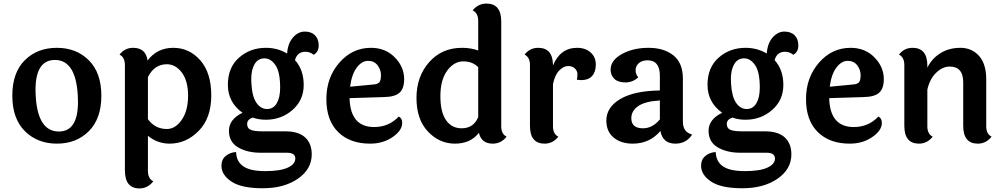

<svg xmlns="http://www.w3.org/2000/svg" viewBox="-20 -795 5625 1076"><path d="M288 -459Q179 -459 179 -291Q179 -276 180 -259Q191 -58 310 -58Q417 -58 417 -224Q417 -240 416 -259Q405 -459 288 -459ZM49 -259Q49 -388 119 -457.5Q189 -527 298.5 -527Q408 -527 478 -457Q548 -387 548 -258.5Q548 -130 478 -60Q408 10 299 10Q190 10 119.5 -60Q49 -130 49 -259Z M915 -72Q963 -72 998.5 -123.5Q1034 -175 1034 -258.5Q1034 -342 999 -388.5Q964 -435 915 -435Q845 -435 809 -363V-127Q849 -72 915 -72ZM680 160V-430Q680 -474 650 -489Q679 -527 726 -527Q797 -527 807 -456Q861 -527 951 -527Q1041 -527 1102.5 -457Q1164 -387 1164 -260Q1164 -133 1093.5 -61.5Q1023 10 931 10Q862 10 809 -34V163Q809 206 839 221Q808 261 762 261Q680 261 680 160Z M1550 -304Q1550 -391 1524 -429.5Q1498 -468 1462 -468Q1426 -468 1407 -436Q1388 -404 1388 -352Q1388 -340 1389 -326Q1393 -254 1417 -219Q1441 -184 1476.5 -184Q1512 -184 1531 -216.5Q1550 -249 1550 -304ZM1588 61H1441Q1366 61 1314.5 31Q1263 1 1263 -62.5Q1263 -126 1339 -163Q1257 -222 1257 -319.5Q1257 -417 1319.5 -472Q1382 -527 1470 -527Q1536 -527 1589 -495Q1593 -552 1622 -585Q1651 -618 1688 -618Q1725 -618 1745.5 -597Q1766 -576 1766 -540Q1766 -504 1738 -488Q1716 -505 1692 -505Q1646 -505 1633 -458Q1682 -404 1682 -319Q1682 -234 1619.5 -179Q1557 -124 1470 -124Q1430 -124 1396 -136Q1365 -125 1365 -100.5Q1365 -76 1385 -67.5Q1405 -59 1451 -59H1579Q1653 -59 1690 -25Q1727 9 1727 70Q1727 153 1649.5 206.5Q1572 260 1452.5 260Q1333 260 1277 222.5Q1221 185 1221 134Q1221 99 1245 79Q1269 59 1303 57Q1305 111 1344 137.5Q1383 164 1466.5 164Q1550 164 1592.5 144.5Q1635 125 1635 93Q1635 61 1588 61Z M1942 -309 2077 -322Q2097 -324 2106 -334Q2115 -344 2115 -374Q2115 -404 2096 -429Q2077 -454 2042.5 -454Q2008 -454 1979.5 -416.5Q1951 -379 1942 -309ZM2077 -83Q2159 -83 2215 -142Q2234 -132 2234 -106Q2234 -64 2180.5 -27Q2127 10 2054 10Q1941 10 1875 -55Q1809 -120 1809 -240Q1809 -360 1881.5 -443.5Q1954 -527 2059 -527Q2140 -527 2192.5 -473.5Q2245 -420 2245 -351Q2245 -299 2219 -275.5Q2193 -252 2132 -251L1939 -245Q1943 -83 2077 -83Z M2660 -418Q2629 -451 2576.5 -451Q2524 -451 2486 -399Q2448 -347 2448 -256.5Q2448 -166 2480 -121Q2512 -76 2567 -76Q2634 -76 2660 -139ZM2789 -675V-87Q2789 -44 2819 -29Q2788 10 2742 10Q2677 10 2664 -51Q2617 10 2529.5 10Q2442 10 2378 -58Q2314 -126 2314 -246Q2314 -366 2385 -446.5Q2456 -527 2569 -527Q2619 -527 2660 -512V-678Q2660 -721 2629 -737Q2660 -775 2706 -775Q2789 -775 2789 -675Z M2950 -90V-430Q2950 -474 2920 -489Q2949 -527 2996 -527Q3079 -527 3079 -428Q3120 -527 3214 -527Q3261 -527 3290 -501Q3319 -475 3319 -433.5Q3319 -392 3298 -369Q3277 -346 3238 -346Q3231 -346 3213 -348Q3216 -363 3216 -380Q3216 -397 3202 -411Q3188 -425 3163.5 -425Q3139 -425 3114.5 -400.5Q3090 -376 3079 -324V-87Q3079 -44 3109 -29Q3078 10 3032 10Q2950 10 2950 -90Z M3518 -133Q3518 -76 3583 -76Q3637 -76 3678 -126V-232Q3594 -227 3556 -200Q3518 -173 3518 -133ZM3807 -355V-113Q3807 -54 3859 -41Q3826 10 3765 10Q3694 10 3681 -61Q3621 10 3526 10Q3460 10 3419 -24Q3378 -58 3378 -119Q3378 -194 3456 -240Q3534 -286 3678 -288V-370Q3678 -457 3609 -457Q3578 -457 3560 -441Q3542 -425 3542 -401.5Q3542 -378 3557 -362Q3526 -333 3485 -333Q3444 -333 3423 -353Q3402 -373 3402 -405Q3402 -457 3465 -492Q3528 -527 3614.5 -527Q3701 -527 3754 -484.5Q3807 -442 3807 -355Z M4238 -304Q4238 -391 4212 -429.5Q4186 -468 4150 -468Q4114 -468 4095 -436Q4076 -404 4076 -352Q4076 -340 4077 -326Q4081 -254 4105 -219Q4129 -184 4164.5 -184Q4200 -184 4219 -216.5Q4238 -249 4238 -304ZM4276 61H4129Q4054 61 4002.5 31Q3951 1 3951 -62.5Q3951 -126 4027 -163Q3945 -222 3945 -319.5Q3945 -417 4007.5 -472Q4070 -527 4158 -527Q4224 -527 4277 -495Q4281 -552 4310 -585Q4339 -618 4376 -618Q4413 -618 4433.5 -597Q4454 -576 4454 -540Q4454 -504 4426 -488Q4404 -505 4380 -505Q4334 -505 4321 -458Q4370 -404 4370 -319Q4370 -234 4307.5 -179Q4245 -124 4158 -124Q4118 -124 4084 -136Q4053 -125 4053 -100.5Q4053 -76 4073 -67.5Q4093 -59 4139 -59H4267Q4341 -59 4378 -25Q4415 9 4415 70Q4415 153 4337.5 206.5Q4260 260 4140.5 260Q4021 260 3965 222.5Q3909 185 3909 134Q3909 99 3933 79Q3957 59 3991 57Q3993 111 4032 137.5Q4071 164 4154.5 164Q4238 164 4280.5 144.5Q4323 125 4323 93Q4323 61 4276 61Z M4630 -309 4765 -322Q4785 -324 4794 -334Q4803 -344 4803 -374Q4803 -404 4784 -429Q4765 -454 4730.5 -454Q4696 -454 4667.5 -416.5Q4639 -379 4630 -309ZM4765 -83Q4847 -83 4903 -142Q4922 -132 4922 -106Q4922 -64 4868.5 -27Q4815 10 4742 10Q4629 10 4563 -55Q4497 -120 4497 -240Q4497 -360 4569.5 -443.5Q4642 -527 4747 -527Q4828 -527 4880.5 -473.5Q4933 -420 4933 -351Q4933 -299 4907 -275.5Q4881 -252 4820 -251L4627 -245Q4631 -83 4765 -83Z M5507 -350V-87Q5507 -44 5537 -29Q5506 10 5460 10Q5378 10 5378 -90V-334Q5378 -422 5302 -422Q5263 -422 5227 -388Q5191 -354 5177 -293V-87Q5177 -44 5207 -29Q5176 10 5130 10Q5048 10 5048 -90V-430Q5048 -474 5018 -489Q5047 -527 5094 -527Q5177 -527 5177 -427V-416Q5203 -468 5251 -497.5Q5299 -527 5362.5 -527Q5426 -527 5466.5 -482Q5507 -437 5507 -350Z"/></svg>

Font: Laila SemiBold
Style: Regular
Weight: 600
Designer: Hitesh Malaviya
Foundry: Indian Type Foundry
Version: Version 1.302;PS 1.0;hotconv 1.0.78;makeotf.lib2.5.61930; tt